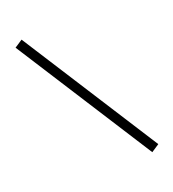

<svg xmlns="http://www.w3.org/2000/svg" viewBox="-142 -869 910 1008"><g transform="rotate(-20 313.0 -365.0)"><path d="M536 30 49 -731 93 -760 580 1Z"/></g></svg>

Font: Zen Old Mincho SemiBold
Style: Regular
Weight: 600
Version: Version 1.500